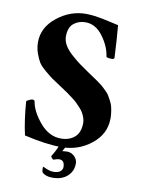

<svg xmlns="http://www.w3.org/2000/svg" viewBox="-90 -715 690 941"><g transform="rotate(10 254.5 -244.5)"><path d="M262.7 28.3Q280.3 26.4 286.1 26.4Q307.6 26.4 323.2 41.5Q338.9 56.6 338.9 77.1Q338.9 115.2 311.5 140.1Q284.2 165 237.3 165Q203.1 165 186.5 148.4Q182.6 142.6 182.6 127.9Q182.6 120.1 185.5 120.1Q216.8 135.7 235.4 135.7Q259.8 135.7 271 126.5Q282.2 117.2 282.2 104.5Q282.2 70.3 254.9 70.3Q246.1 70.3 227.5 77.1Q224.6 77.1 219.2 71.3Q213.9 65.4 213.9 61.5Q233.4 31.2 243.2 3.9H276.4Q267.6 18.6 262.7 28.3ZM260.7 -654.3Q281.2 -654.3 303.7 -651.4Q326.2 -648.4 340.8 -645.5Q355.5 -642.6 383.8 -636.2Q412.1 -629.9 424.8 -627Q430.7 -565.4 435.5 -464.8Q431.6 -459 424.8 -459Q397.5 -459 395.5 -465.8Q388.7 -515.6 352.5 -564.5Q316.4 -613.3 265.6 -613.3Q231.4 -613.3 207 -593.3Q182.6 -573.2 182.6 -528.3Q182.6 -506.8 194.8 -485.4Q207 -463.9 232.4 -441.4Q257.8 -418.9 275.9 -405.8Q293.9 -392.6 324.2 -372.1Q328.1 -369.1 343.8 -358.9Q359.4 -348.6 364.3 -345.2Q369.1 -341.8 383.3 -331.5Q397.5 -321.3 402.8 -315.9Q408.2 -310.5 419.9 -299.3Q431.6 -288.1 436.5 -279.3Q441.4 -270.5 448.7 -257.3Q456.1 -244.1 459.5 -231.9Q462.9 -219.7 465.3 -203.6Q467.8 -187.5 467.8 -170.9Q467.8 -92.8 403.3 -41.5Q338.9 9.8 254.9 9.8Q177.7 9.8 69.3 -15.6Q52.7 -89.8 45.9 -181.6Q48.8 -185.5 59.6 -190.4Q70.3 -195.3 74.2 -195.3Q85.9 -195.3 86.9 -187.5Q94.7 -138.7 140.1 -85Q185.5 -31.2 245.1 -31.2Q286.1 -31.2 313 -54.2Q339.8 -77.1 339.8 -126Q339.8 -138.7 335 -151.9Q330.1 -165 324.2 -175.3Q318.4 -185.5 306.6 -198.2Q294.9 -210.9 286.6 -218.8Q278.3 -226.6 262.2 -238.8Q246.1 -251 239.3 -255.9Q232.4 -260.7 215.3 -272Q198.2 -283.2 195.3 -285.2Q161.1 -307.6 151.4 -314.5Q141.6 -321.3 115.7 -343.3Q89.8 -365.2 80.6 -380.9Q71.3 -396.5 62 -422.4Q52.7 -448.2 52.7 -477.5Q52.7 -550.8 117.7 -602.5Q182.6 -654.3 260.7 -654.3Z"/></g></svg>

Font: Crimson
Style: Bold
Weight: 700
Version: Version 0.8 ; ttfautohint (v1.00) -l 8 -r 50 -G 200 -x 14 -D